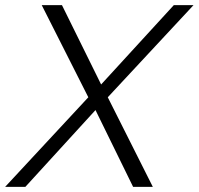

<svg xmlns="http://www.w3.org/2000/svg" viewBox="-71 -730 776 750"><path d="M274 -350 92 -710H171L324 -400L608 -710H685L350 -350L526 0H449L302 -300L28 0H-51Z"/></svg>

Font: Raleway
Style: Italic
Weight: 400
Italic angle: -12°
Designer: Matt McInerney, Pablo Impallari, Rodrigo Fuenzalida
Foundry: Matt McInerney, Pablo Impallari, Rodrigo Fuenzalida
Version: Version 4.026